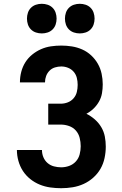

<svg xmlns="http://www.w3.org/2000/svg" viewBox="-20 -983 640 1011"><path d="M302 8Q273 8 244.5 4Q216 0 189 -11Q162 -22 139 -40.5Q116 -59 100.5 -83Q85 -107 77 -135.5Q69 -164 69 -193H201Q201 -173 208.5 -155Q216 -137 230.5 -124.5Q245 -112 264 -107Q283 -102 302 -102Q324 -102 344.5 -109.5Q365 -117 379.5 -133Q394 -149 399.5 -170.5Q405 -192 405 -213Q405 -235 399.5 -257Q394 -279 379.5 -295.5Q365 -312 343.5 -319.5Q322 -327 300 -327H234V-437H300Q319 -437 337 -444Q355 -451 367.5 -465.5Q380 -480 384.5 -498.5Q389 -517 389 -536Q389 -555 384.5 -573Q380 -591 368 -605Q356 -619 338.5 -626Q321 -633 303 -633Q286 -633 269.5 -628Q253 -623 241 -611Q229 -599 223 -583Q217 -567 217 -550Q217 -550 217 -549.5Q217 -549 217 -549H85Q85 -549 85 -549.5Q85 -550 85 -551Q85 -578 92 -605Q99 -632 113.5 -655Q128 -678 149.5 -695.5Q171 -713 196 -724Q221 -735 248 -739Q275 -743 303 -743Q331 -743 359 -738.5Q387 -734 413 -722.5Q439 -711 460 -691.5Q481 -672 495 -647.5Q509 -623 515 -595Q521 -567 521 -539Q521 -515 517 -492Q513 -469 501.5 -448.5Q490 -428 473 -411.5Q456 -395 435 -384Q459 -372 479.5 -354Q500 -336 513.5 -313Q527 -290 532 -264Q537 -238 537 -211Q537 -181 530.5 -150.5Q524 -120 509 -94Q494 -68 471 -47.5Q448 -27 420.5 -14.5Q393 -2 363 3Q333 8 302 8ZM400 -807Q384 -807 369 -812Q354 -817 343 -828Q332 -839 327 -854Q322 -869 322 -885Q322 -901 327 -916Q332 -931 343 -942Q354 -953 369 -958Q384 -963 400 -963Q416 -963 431 -958Q446 -953 457 -942Q468 -931 473 -916Q478 -901 478 -885Q478 -869 473 -854Q468 -839 457 -828Q446 -817 431 -812Q416 -807 400 -807ZM200 -807Q184 -807 169 -812Q154 -817 143 -828Q132 -839 127 -854Q122 -869 122 -885Q122 -901 127 -916Q132 -931 143 -942Q154 -953 169 -958Q184 -963 200 -963Q216 -963 231 -958Q246 -953 257 -942Q268 -931 273 -916Q278 -901 278 -885Q278 -869 273 -854Q268 -839 257 -828Q246 -817 231 -812Q216 -807 200 -807Z"/></svg>

Font: Iosevka Custom XBdEx
Style: Regular
Weight: 800
Width: 7
Monospace: yes
Designer: Belleve Invis
Foundry: Belleve Invis
Version: Version 11.2.4; ttfautohint (v1.8.4)